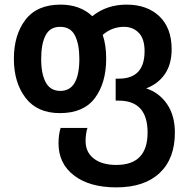

<svg xmlns="http://www.w3.org/2000/svg" viewBox="-20 -570 816 830"><path d="M483 240Q604 240 670 178Q736 116 736 3Q736 -70 702.5 -119.5Q669 -169 612 -188Q663 -207 692.5 -249.5Q722 -292 722 -357Q722 -449 669 -499.5Q616 -550 527 -550Q441 -550 379 -500Q326 -550 242 -550Q140 -550 90 -484.5Q40 -419 40 -316Q40 -213 90.5 -147Q141 -81 239 -81Q342 -81 390.5 -146.5Q439 -212 439 -316Q439 -376 424 -419Q464 -454 516 -454Q555 -454 580 -428Q605 -402 605 -349Q605 -230 494 -230H480V-135H493Q618 -135 618 3Q618 143 483 143Q421 143 385.5 115.5Q350 88 350 40Q350 8 358 -17H242Q233 12 233 50Q233 137 300 188.5Q367 240 483 240ZM241 -177Q198 -177 178 -213.5Q158 -250 158 -315Q158 -380 177 -417Q196 -454 240 -454Q285 -454 304 -416.5Q323 -379 323 -316Q323 -177 241 -177Z"/></svg>

Font: Noto Sans Georgian Condensed Semi
Style: Regular
Weight: 600
Width: 3
Designer: Monotype Design Team
Foundry: Monotype Imaging Inc.
Version: Version 1.901